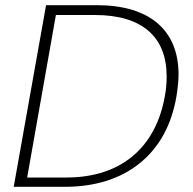

<svg xmlns="http://www.w3.org/2000/svg" viewBox="-20 -722 744 742"><path d="M33 0H229C348 0 446 -31 521 -92C596 -153 643 -239 662 -350C667 -382 670 -410 670 -434C670 -605 559 -702 354 -702H158ZM85 -36 196 -664H347C531 -664 624 -578 624 -427C624 -401 622 -375 617 -350C582 -153 449 -36 237 -36Z"/></svg>

Font: Momo Neue ExtLt
Style: Italic
Weight: 200
Italic angle: -10°
Designer: Ninad Kale (Devanagari), Jonny Pinhorn (Latin)
Foundry: Indian Type Foundry
Version: 4.004